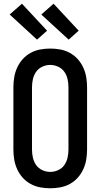

<svg xmlns="http://www.w3.org/2000/svg" viewBox="-20 -1004 540 1032"><path d="M250 8Q223 8 196 3Q169 -2 145 -15Q121 -28 102.5 -48.5Q84 -69 72.5 -94Q61 -119 56.5 -146Q52 -173 52 -200V-535Q52 -562 56.5 -589Q61 -616 72.5 -641Q84 -666 102.5 -686.5Q121 -707 145 -720Q169 -733 196 -738Q223 -743 250 -743Q277 -743 304 -738Q331 -733 355 -720Q379 -707 397.5 -686.5Q416 -666 427.5 -641Q439 -616 443.5 -589Q448 -562 448 -535V-200Q448 -173 443.5 -146Q439 -119 427.5 -94Q416 -69 397.5 -48.5Q379 -28 355 -15Q331 -2 304 3Q277 8 250 8ZM250 -80Q272 -80 292.5 -89.5Q313 -99 325.5 -116.5Q338 -134 343 -156Q348 -178 348 -200V-535Q348 -557 343 -579Q338 -601 325.5 -618.5Q313 -636 292.5 -645.5Q272 -655 250 -655Q228 -655 207.5 -645.5Q187 -636 174.5 -618.5Q162 -601 157 -579Q152 -557 152 -535V-200Q152 -178 157 -156Q162 -134 174.5 -116.5Q187 -99 207.5 -89.5Q228 -80 250 -80ZM349 -791 202 -926 268 -984 403 -839ZM179 -791 32 -926 98 -984 233 -839Z"/></svg>

Font: Iosevka Term Curly Semibold
Style: Regular
Weight: 600
Designer: Belleve Invis
Foundry: Belleve Invis
Version: Version 32.3.0